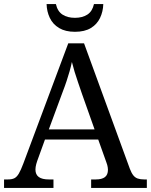

<svg xmlns="http://www.w3.org/2000/svg" viewBox="-20 -928 745 948"><path d="M0 0V-42H19Q39 -42 51 -48Q63 -54 73 -71Q83 -88 95 -120L317 -714H395L621 -95Q629 -74 638 -62.5Q647 -51 660 -46.5Q673 -42 692 -42H705V0H430V-42H453Q483 -42 498 -53.5Q513 -65 513 -90Q513 -96 512 -101.5Q511 -107 509.5 -113.5Q508 -120 505 -127L465 -239H202L164 -134Q161 -126 159 -118Q157 -110 156 -103.5Q155 -97 155 -91Q155 -66 171.5 -54Q188 -42 221 -42H244V0ZM221 -289H447L385 -464Q375 -494 365.5 -521Q356 -548 348.5 -573Q341 -598 335 -622Q330 -598 323.5 -575.5Q317 -553 309 -528.5Q301 -504 289 -473ZM350 -771Q303 -771 272 -789.5Q241 -808 226 -839.5Q211 -871 210 -908H256Q264 -872 288.5 -856Q313 -840 350 -840Q387 -840 411.5 -856Q436 -872 444 -908H490Q489 -871 474 -839.5Q459 -808 428.5 -789.5Q398 -771 350 -771Z"/></svg>

Font: Noto Serif Malayalam
Style: Regular
Weight: 400
Designer: Indian type Foundry, Jelle Bosma, Monotype Design Team
Foundry: Monotype Imaging Inc.
Version: Version 2.103